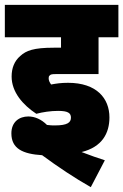

<svg xmlns="http://www.w3.org/2000/svg" viewBox="-20 -642 509 793"><path d="M220 -184C261 -184 273 -175 273 -156C273 -136 258 -124 207 -124C198 -124 187 -124 174 -126C151 -149 124 -161 97 -161C60 -161 27 -139 27 -91C27 -28 74 -6 154 -1C219 47 288 93 355 131L413 20C387 12 351 -1 317 -14C402 -35 432 -92 432 -157C432 -236 379 -300 261 -300C232 -300 213 -297 191 -293C185 -302 181 -309 181 -319C181 -324 182 -328 185 -330C189 -335 195 -336 211 -336H387V-488H469V-622H0V-488H232V-445H202C119 -445 88 -433 64 -411C39 -390 28 -360 28 -326C28 -262 74 -209 130 -172C156 -179 189 -184 220 -184Z"/></svg>

Font: Noto Sans Condensed Black
Style: Italic
Weight: 900
Width: 3
Italic angle: -12°
Designer: Monotype Design Team
Foundry: Monotype Imaging Inc.
Version: Version 2.013